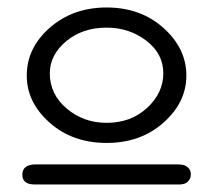

<svg xmlns="http://www.w3.org/2000/svg" viewBox="-20 -721 565 508"><path d="M39.1 -258.8Q39.1 -285.6 74.2 -286.1H444.8Q461.9 -286.1 469.2 -283.2Q485.4 -275.4 484.9 -258.8Q484.9 -249 477.5 -241Q470.2 -232.9 454.1 -232.9H71.8Q39.1 -232.9 39.1 -258.8ZM50.8 -521Q50.8 -594.2 111.8 -647.7Q172.9 -701.2 262.2 -701.2Q352.1 -701.2 412.6 -647Q473.1 -592.8 473.1 -521Q473.1 -450.2 412.6 -396.5Q352.1 -342.8 262 -342.8Q171.9 -342.8 111.3 -396.5Q50.8 -450.2 50.8 -521ZM111.8 -526.9Q111.8 -471.7 156.5 -433.8Q201.2 -396 262.2 -396Q326.2 -396 369.1 -435.5Q412.1 -475.1 412.1 -527.1Q412.1 -579.1 366.9 -613.5Q321.8 -647.9 262.2 -647.9Q198.2 -647.9 155 -611.8Q111.8 -575.7 111.8 -526.9Z"/></svg>

Font: CMU Typewriter Text
Style: Light
Weight: 200
Version: Version 0.7.0